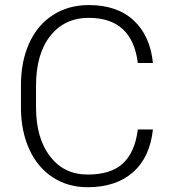

<svg xmlns="http://www.w3.org/2000/svg" viewBox="-20 -741 689 770"><path d="M64 -307.6V-399.9Q64 -494.6 97.2 -567.9Q130.4 -641.1 192.6 -680.9Q254.9 -720.7 335.9 -720.7Q450.2 -720.7 516.4 -658.9Q582.5 -597.2 593.3 -488.3H532.7Q510.3 -669.4 335.9 -669.4Q239.3 -669.4 181.9 -597.2Q124.5 -524.9 124.5 -397.5V-310.5Q124.5 -187.5 180.4 -114.3Q236.3 -41 331.5 -41Q425.8 -41 473.6 -86.2Q521.5 -131.3 532.7 -221.7H593.3Q581.1 -109.4 512.9 -49.8Q444.8 9.8 331.5 9.8Q252.4 9.8 191.7 -29.8Q130.9 -69.3 97.7 -141.8Q64.5 -214.4 64 -307.6Z"/></svg>

Font: Roboto Light
Style: Regular
Weight: 300
Designer: Google
Version: Version 2.137; 2017